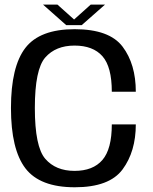

<svg xmlns="http://www.w3.org/2000/svg" viewBox="-20 -807 664 832"><path d="M304 4.5Q454 4.5 511.2 -73Q568.5 -150.5 568.5 -268H464.5Q464.5 -161 423.8 -113.8Q383 -66.5 303 -66.5Q221.5 -66.5 176.2 -118.8Q131 -171 131 -339Q131 -506.5 176.2 -558Q221.5 -609.5 303 -609.5Q383 -609.5 423.8 -563.5Q464.5 -517.5 464.5 -409.5H568.5Q568.5 -529 511.2 -604.8Q454 -680.5 303.5 -680.5Q152.5 -680.5 90 -599.5Q27.5 -518.5 27.5 -339Q27.5 -159.5 90.2 -77.5Q153 4.5 304 4.5ZM267 -698H334L435 -787H373L301 -722.5L229 -787H166.5Z"/></svg>

Font: Anybody Thin
Style: Regular
Weight: 400
Version: Version 1.113;gftools[0.9.25]